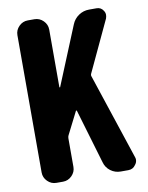

<svg xmlns="http://www.w3.org/2000/svg" viewBox="-84 -804 668 865"><g transform="rotate(-10 250.0 -371.5)"><path d="M103.5 0Q80.1 0 63 -17.1Q45.9 -34.2 45.9 -57.6V-685.5Q45.9 -709 63 -726.1Q80.1 -743.2 103.5 -743.2H133.8Q157.2 -743.2 174.3 -726.1Q191.4 -709 191.4 -685.5V-422.9Q191.4 -420.9 193.4 -420.9Q195.3 -420.9 195.3 -422.9L304.7 -689.5Q314.5 -713.9 335.9 -728.5Q357.4 -743.2 383.8 -743.2H418Q438.5 -743.2 449.2 -725.6Q455.1 -716.8 455.1 -707Q455.1 -699.2 452.1 -690.4L342.8 -457Q339.8 -450.2 342.8 -443.4L471.7 -54.7Q474.6 -47.9 474.6 -41Q474.6 -28.3 465.8 -17.6Q454.1 0 432.6 0H397.5Q372.1 0 351.6 -15.1Q331.1 -30.3 324.2 -55.7L251 -302.7Q251 -304.7 249 -305.2Q247.1 -305.7 246.1 -303.7L194.3 -201.2Q191.4 -195.3 191.4 -187.5V-57.6Q191.4 -34.2 174.3 -17.1Q157.2 0 133.8 0Z"/></g></svg>

Font: Gen Jyuu Gothic Monospace Bold
Style: Bold
Weight: 700
Designer: [Source Han Sans]
Ryoko NISHIZUKA  (kana & ideographs); Paul D. Hunt (Latin, Greek & Cyrillic); Wenlong ZHANG  (bopomofo
Version: Version 1.002.20150607